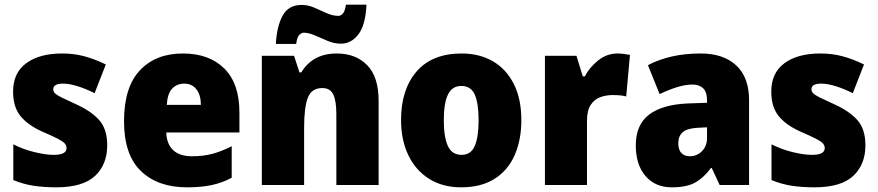

<svg xmlns="http://www.w3.org/2000/svg" viewBox="-20 -792 3759 822"><path d="M439 -170Q439 -87 386.5 -38.5Q334 10 221 10Q169 10 125 3.5Q81 -3 37 -21V-174Q81 -152 128.5 -140.5Q176 -129 210 -129Q265 -129 265 -158Q265 -169 257 -178Q249 -187 226.5 -198.5Q204 -210 160 -229Q98 -257 67 -296Q36 -335 36 -400Q36 -480 92.5 -521.5Q149 -563 246 -563Q297 -563 341.5 -551Q386 -539 433 -516L385 -393Q350 -411 313.5 -422.5Q277 -434 250 -434Q208 -434 208 -410Q208 -400 215.5 -392.5Q223 -385 244 -374.5Q265 -364 307 -345Q371 -316 405 -277.5Q439 -239 439 -170Z M763 -563Q875 -563 940 -499Q1005 -435 1005 -310V-225H692Q693 -177 720.5 -150Q748 -123 803 -123Q850 -123 889.5 -133.5Q929 -144 972 -166V-31Q933 -10 888 0Q843 10 780 10Q656 10 583.5 -59.5Q511 -129 511 -273Q511 -419 579 -491Q647 -563 763 -563ZM769 -434Q738 -434 717.5 -413Q697 -392 694 -343H840Q840 -385 821 -409.5Q802 -434 769 -434Z M1422 -563Q1503 -563 1552 -513Q1601 -463 1601 -360V0H1420V-304Q1420 -359 1407 -387Q1394 -415 1360 -415Q1314 -415 1298 -374Q1282 -333 1282 -246V0H1101V-553H1239L1262 -482H1270Q1293 -521 1331 -542Q1369 -563 1422 -563ZM1161 -604Q1165 -679 1190 -725Q1215 -771 1272 -771Q1298 -771 1325 -759.5Q1352 -748 1378 -736Q1404 -724 1429 -724Q1439 -724 1448 -734Q1457 -744 1461 -772H1549Q1545 -685 1514.5 -645Q1484 -605 1439 -605Q1411 -605 1382.5 -617Q1354 -629 1328 -640.5Q1302 -652 1280 -652Q1272 -652 1262 -643Q1252 -634 1248 -604Z M2212 -278Q2212 -193 2183.5 -128Q2155 -63 2097.5 -26.5Q2040 10 1954 10Q1875 10 1817 -26.5Q1759 -63 1728 -128Q1697 -193 1697 -278Q1697 -409 1763.5 -486Q1830 -563 1957 -563Q2032 -563 2089.5 -530Q2147 -497 2179.5 -433Q2212 -369 2212 -278ZM1880 -277Q1880 -205 1897.5 -167Q1915 -129 1956 -129Q1996 -129 2012.5 -167Q2029 -205 2029 -278Q2029 -350 2012.5 -387Q1996 -424 1955 -424Q1916 -424 1898 -387.5Q1880 -351 1880 -277Z M2623 -563Q2637 -563 2651.5 -561Q2666 -559 2677 -557L2661 -379Q2651 -382 2637.5 -383.5Q2624 -385 2602 -385Q2575 -385 2550 -376Q2525 -367 2509 -343Q2493 -319 2493 -274V0H2313V-553H2448L2475 -465H2484Q2503 -503 2540.5 -533Q2578 -563 2623 -563Z M2980 -563Q3077 -563 3132 -512Q3187 -461 3187 -363V0H3061L3027 -73H3024Q2992 -30 2955.5 -10Q2919 10 2856 10Q2785 10 2743.5 -38.5Q2702 -87 2702 -169Q2702 -258 2758.5 -301Q2815 -344 2922 -349L3007 -352V-362Q3007 -398 2990.5 -414Q2974 -430 2945 -430Q2915 -430 2879 -419Q2843 -408 2804 -389L2754 -513Q2799 -537 2855.5 -550Q2912 -563 2980 -563ZM2969 -245Q2923 -243 2903.5 -226.5Q2884 -210 2884 -179Q2884 -150 2897.5 -136.5Q2911 -123 2933 -123Q2964 -123 2985.5 -145Q3007 -167 3007 -202V-247Z M3685 -170Q3685 -87 3632.5 -38.5Q3580 10 3467 10Q3415 10 3371 3.5Q3327 -3 3283 -21V-174Q3327 -152 3374.5 -140.5Q3422 -129 3456 -129Q3511 -129 3511 -158Q3511 -169 3503 -178Q3495 -187 3472.5 -198.5Q3450 -210 3406 -229Q3344 -257 3313 -296Q3282 -335 3282 -400Q3282 -480 3338.5 -521.5Q3395 -563 3492 -563Q3543 -563 3587.5 -551Q3632 -539 3679 -516L3631 -393Q3596 -411 3559.5 -422.5Q3523 -434 3496 -434Q3454 -434 3454 -410Q3454 -400 3461.5 -392.5Q3469 -385 3490 -374.5Q3511 -364 3553 -345Q3617 -316 3651 -277.5Q3685 -239 3685 -170Z"/></svg>

Font: Noto Sans Gurmukhi UI SemiCondensed Black
Style: Regular
Weight: 900
Width: 4
Designer: Jelle Bosma - Monotype Design Team
Foundry: Monotype Imaging Inc.
Version: Version 2.004; ttfautohint (v1.8.4.7-5d5b)